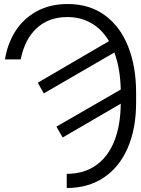

<svg xmlns="http://www.w3.org/2000/svg" viewBox="-20 -738 709 965"><path d="M320.3 -717.8Q428.7 -717.8 506.1 -661.9Q583.5 -606 623.8 -504.9Q664.1 -403.8 664.1 -271.5V-222.7Q664.1 -92.3 622.3 4.6Q580.6 101.6 502 154.3Q423.3 207 315.4 207V135.7Q401.9 135.7 462.6 92.8Q523.4 49.8 554.7 -29.3Q585.9 -108.4 586.9 -216.8L294.9 -46.9L263.7 -101.6L586.9 -288.1Q584.5 -395 554.7 -474.1L200.2 -268.6L169.9 -322.3L527.8 -531.2Q493.2 -589.8 439.9 -621.1Q386.7 -652.3 318.4 -652.3Q225.6 -652.3 165 -596.9Q104.5 -541.5 84 -439.5H4.9Q17.1 -516.6 56.4 -579.6Q95.7 -642.6 162.8 -680.2Q230 -717.8 320.3 -717.8Z"/></svg>

Font: Pretendard JP Light
Style: Regular
Weight: 300
Designer: Base glyphs from Inter by Rasmus Andersson; Hangeul glyphs from Noto Sans CJK(Source Han Sans) by Jang Soo-young and Kan
Foundry: Kil Hyung-jin
Version: Version 1.309